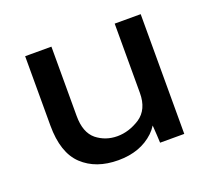

<svg xmlns="http://www.w3.org/2000/svg" viewBox="-86 -554 738 671"><g transform="rotate(-20 283.0 -218.5)"><path d="M496.1 0V-90.8V-260.7V-357.4V-445.3H399.4V-329.1V-201.2V-187.5C399.4 -146.5 385.7 -116.9 358.4 -98.6C331.1 -81.1 303.1 -72.3 274.4 -72.3C245.1 -72.3 219.4 -81.1 197.3 -98.6C175.1 -116.9 164.1 -146.5 164.1 -187.5V-358.4V-445.3H66.4V-187.5C66.4 -119.8 83 -70.3 116.2 -39.1C149.4 -7.8 193.7 7.8 249 7.8C303.7 7.8 348 -8.1 381.8 -40C389.6 -47.5 396.5 -55.9 402.4 -65.3C404.4 -36.8 405.7 -15.1 406.2 0Z"/></g></svg>

Font: Helmet
Style: Regular
Weight: 400
Designer: Carl Enlund
Version: 1.0